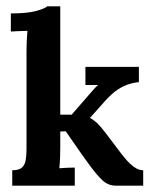

<svg xmlns="http://www.w3.org/2000/svg" viewBox="-20 -587 486 607"><path d="M18.7 0V-48.8Q40 -48.8 49.3 -57.2Q58.7 -65.6 61.2 -80.7Q63.8 -95.7 63.8 -115.5V-424.3Q63.8 -437.8 64.5 -455.6Q65.3 -473.4 66.7 -489.5Q54.3 -489.2 38.3 -488.6Q22.4 -488.1 14.3 -487.3V-544.6Q66 -544.6 94.1 -552.3Q122.1 -560 129.1 -566.9H170.5V-224.4H206.5L260.7 -286.8Q270.3 -297.4 276.7 -304.9Q283.1 -312.4 290.1 -318.3H250.1V-375.5H419.1V-327.5Q392.4 -324.5 372.2 -315Q352 -305.5 337.6 -292.8Q323.1 -280.2 312.4 -268.1L264.4 -214.2Q275.8 -208.3 286.6 -198.2Q297.4 -188.1 313.2 -167.6L363.4 -101.2Q367.8 -95.7 375 -86.9Q382.1 -78.1 391.1 -69.5Q400.1 -60.9 410.7 -54.8Q421.3 -48.8 432.7 -48.8V0H346.2Q322 0 304 -16.9Q286 -33.7 262.9 -65.3Q242.8 -92.4 220.9 -124.3Q199.1 -156.2 187.8 -172L170.5 -171.3V-121Q170.5 -110.4 170 -91.1Q169.4 -71.9 167.6 -55Q179.3 -56.1 193.6 -56.7Q207.9 -57.2 216.4 -57.2V0Z"/></svg>

Font: Parastoo
Style: Regular
Weight: 400
Foundry: Saber Rastikerdar (saber.rastikerdar@gmail.com)
Version: Version 3.000